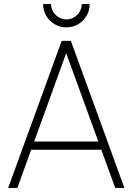

<svg xmlns="http://www.w3.org/2000/svg" viewBox="-20 -920 649 940"><path d="M305 -786Q274 -786 247.8 -801.2Q221.5 -816.5 206.2 -842.8Q191 -869 191 -900H230Q230 -880 240.2 -862.8Q250.5 -845.5 267.8 -835.2Q285 -825 305 -825Q325.5 -825 342.8 -835.2Q360 -845.5 370 -862.8Q380 -880 380 -900H419Q419 -869 403.8 -842.8Q388.5 -816.5 362.2 -801.2Q336 -786 305 -786ZM20 0 282 -720H327L589 0H544L289 -701H319L65 0ZM120 -187V-227H488V-187Z"/></svg>

Font: Manrope
Style: Regular
Weight: 400
Designer: Mikhail Sharanda
Foundry: Mikhail Sharanda
Version: Version 4.503